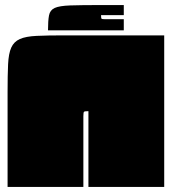

<svg xmlns="http://www.w3.org/2000/svg" viewBox="-20 -740 680 760"><path d="M310 0H10V-375Q10 -443 12 -485.5Q14 -528 24.5 -551.5Q35 -575 58.5 -585.5Q82 -596 125 -598Q168 -600 235 -600H630V0H330V-300Q315 -300 312.5 -297.5Q310 -295 310 -280ZM470 -720V-680H380Q380 -668 382 -666Q384 -664 395 -664H470V-620H170Q170 -658 174 -679Q178 -700 196.5 -708.5Q215 -717 258 -718.5Q301 -720 380 -720Z"/></svg>

Font: Badeen Display
Style: Regular
Weight: 400
Version: Version 1.000; ttfautohint (v1.8.4.7-5d5b)